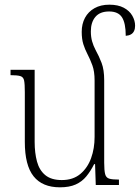

<svg xmlns="http://www.w3.org/2000/svg" viewBox="-20 -790 597 820"><path d="M425 -95Q425 -62 429 -46.5Q433 -31 446.5 -27Q460 -23 488 -23V0H389L386 -89H382Q367 -59 348.5 -36.5Q330 -14 303 -2Q276 10 236 10Q161 10 123.5 -37Q86 -84 86 -184V-397Q86 -431 83 -446Q80 -461 67 -465Q54 -469 25 -469V-492H128V-184Q128 -137 138 -100Q148 -63 173.5 -42Q199 -21 244 -21Q292 -21 323 -47Q354 -73 369 -114.5Q384 -156 384 -205V-446Q384 -485 374.5 -511Q365 -537 353 -560Q343 -579 336 -601Q329 -623 329 -654Q329 -688 343 -714Q357 -740 383.5 -755Q410 -770 447 -770Q484 -770 508.5 -757Q533 -744 545 -723Q557 -702 557 -680Q557 -667 552.5 -657.5Q548 -648 539 -643Q530 -638 517 -637Q517 -691 501 -716Q485 -741 446 -741Q407 -741 387.5 -718Q368 -695 368 -656Q368 -632 373.5 -613Q379 -594 388 -577Q403 -550 414 -521Q425 -492 425 -447Z"/></svg>

Font: Noto Serif Armenian ExtraLight
Style: Regular
Weight: 250
Version: Version 2.007